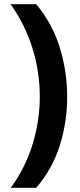

<svg xmlns="http://www.w3.org/2000/svg" viewBox="-20 -734 379 912"><path d="M299 -274Q299 -153 263.5 -41.5Q228 70 152 158H31Q99 66 134 -46.5Q169 -159 169 -275Q169 -394 133.5 -507Q98 -620 30 -714H152Q228 -623 263.5 -509.5Q299 -396 299 -274Z"/></svg>

Font: Noto Sans New Tai Lue
Style: Regular
Weight: 400
Designer: Monotype Design Team
Foundry: Monotype Imaging Inc.
Version: Version 2.003